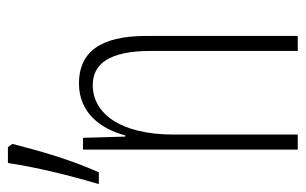

<svg xmlns="http://www.w3.org/2000/svg" viewBox="-160 -594 754 473"><g transform="rotate(-90 216.5 -357.0)"><path d="M99 -703 91 -714H52C41 -643 24 -572 0 -490H29C61 -562 81 -633 99 -703ZM248 -539C174 -539 135 -483 120 -425H117L114 -529H85V0H122V-305C122 -439 175 -505 244 -505C297 -505 328 -463 328 -362V0H365V-373C365 -488 324 -539 248 -539Z"/></g></svg>

Font: Noto Sans ExtraCondensed ExtraLight
Style: Regular
Weight: 200
Width: 2
Designer: Monotype Design Team
Foundry: Monotype Imaging Inc.
Version: Version 2.013